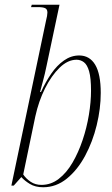

<svg xmlns="http://www.w3.org/2000/svg" viewBox="-20 -780 473 810"><path d="M162 10Q129 10 106 -4Q83 -18 70 -33L38 3H28L174 -692Q177 -704 178.5 -712.5Q180 -721 180 -727Q180 -741 170.5 -745.5Q161 -750 140 -750H111L114 -760H231L177 -505Q169 -466 162 -441Q155 -416 149 -392H153Q172 -434 196 -469Q220 -504 250 -525Q280 -546 314 -546Q358 -546 381.5 -507Q405 -468 405 -388Q405 -322 388 -252Q371 -182 339 -122.5Q307 -63 262 -26.5Q217 10 162 10ZM155 0Q195 0 228 -25.5Q261 -51 286 -94Q311 -137 328.5 -189Q346 -241 355 -295.5Q364 -350 364 -397Q364 -451 356 -479Q348 -507 334 -517.5Q320 -528 303 -528Q266 -528 231.5 -494.5Q197 -461 170 -407Q143 -353 129 -289L78 -44Q90 -26 109.5 -13Q129 0 155 0Z"/></svg>

Font: Noto Serif Display Condensed ExtraLight
Style: Italic
Weight: 200
Width: 3
Italic angle: -12°
Designer: Monotype Design Team
Foundry: Monotype Imaging Inc.
Version: Version 2.009